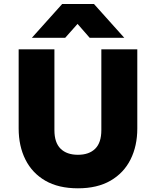

<svg xmlns="http://www.w3.org/2000/svg" viewBox="-20 -954 802 988"><path d="M381 15Q281 15 213.2 -24.2Q145.5 -63.5 110.8 -133Q76 -202.5 76 -293V-700H260V-284.5Q260 -220 291.8 -188.8Q323.5 -157.5 381 -157.5Q438.5 -157.5 470 -188.8Q501.5 -220 501.5 -284.5V-700H686.5V-293Q686.5 -203 651.8 -133.5Q617 -64 549 -24.5Q481 15 381 15ZM144 -759.5 300 -933.5H463.5L619.5 -759.5H441.5L379 -831L315.5 -759.5Z"/></svg>

Font: Geologica Thin Cursive ExtraBold
Style: Regular
Weight: 800
Version: Version 1.010;gftools[0.9.28]